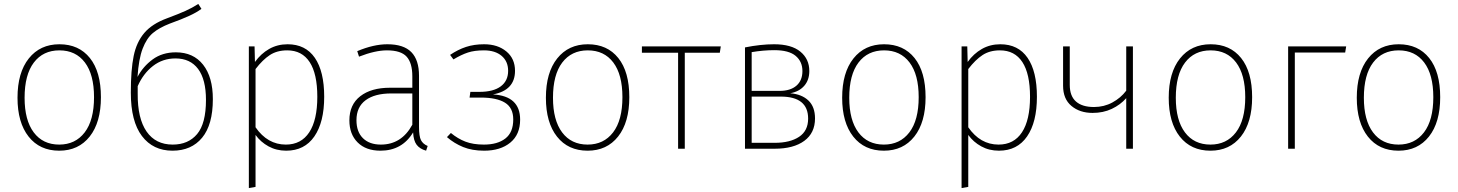

<svg xmlns="http://www.w3.org/2000/svg" viewBox="-20 -756 7410 976"><path d="M493 -262Q493 -134 436 -62Q379 10 281 10Q182 10 125.5 -61.5Q69 -133 69 -259Q69 -387 126.5 -459Q184 -531 282 -531Q381 -531 437 -461Q493 -391 493 -262ZM105 -259Q105 -145 151.5 -83Q198 -21 281 -21Q363 -21 410.5 -83Q458 -145 458 -262Q458 -377 411.5 -438.5Q365 -500 282 -500Q199 -500 152 -438Q105 -376 105 -259Z M1062 -252Q1062 -122 1007.5 -56Q953 10 857 10Q758 10 701.5 -64.5Q645 -139 645 -285Q645 -401 659.5 -471.5Q674 -542 713.5 -588.5Q753 -635 829 -663Q888 -685 922.5 -700.5Q957 -716 988 -736L1004 -711Q980 -693 942 -675.5Q904 -658 843 -636Q789 -615 757 -588Q725 -561 705 -508.5Q685 -456 679 -365Q707 -418 756 -454Q805 -490 874 -490Q963 -490 1012.5 -427Q1062 -364 1062 -252ZM1027 -248Q1027 -352 987 -405.5Q947 -459 872 -459Q807 -459 757.5 -420.5Q708 -382 680 -318V-280Q679 -154 725 -87.5Q771 -21 858 -21Q937 -21 982 -74.5Q1027 -128 1027 -248Z M1628 -264Q1628 -135 1578 -62.5Q1528 10 1435 10Q1385 10 1345 -12Q1305 -34 1279 -70V194L1245 200V-520H1274L1276 -441Q1306 -483 1348 -507Q1390 -531 1442 -531Q1533 -531 1580.5 -462Q1628 -393 1628 -264ZM1593 -264Q1593 -381 1554 -440.5Q1515 -500 1440 -500Q1388 -500 1351.5 -476Q1315 -452 1279 -405V-109Q1340 -21 1433 -21Q1511 -21 1552 -83.5Q1593 -146 1593 -264Z M2154 -14 2146 10Q2114 1 2098 -20Q2082 -41 2080 -83Q2024 10 1914 10Q1840 10 1798 -32Q1756 -74 1756 -144Q1756 -224 1811.5 -267Q1867 -310 1962 -310H2076V-368Q2076 -436 2047 -468Q2018 -500 1947 -500Q1887 -500 1805 -468L1796 -496Q1879 -531 1949 -531Q2032 -531 2071 -491Q2110 -451 2110 -371V-111Q2110 -63 2120 -43.5Q2130 -24 2154 -14ZM2076 -122V-281H1969Q1885 -281 1838.5 -246.5Q1792 -212 1792 -145Q1792 -86 1825 -53.5Q1858 -21 1916 -21Q2021 -21 2076 -122Z M2598 -396Q2598 -297 2486 -276Q2624 -268 2624 -148Q2624 -72 2574 -31Q2524 10 2441 10Q2380 10 2334.5 -8.5Q2289 -27 2252 -59L2272 -80Q2307 -51 2346 -36Q2385 -21 2440 -21Q2509 -21 2549 -52Q2589 -83 2589 -149Q2589 -208 2547 -234Q2505 -260 2424 -260H2367L2371 -289H2417Q2488 -289 2525.5 -317Q2563 -345 2563 -396Q2563 -444 2530 -472Q2497 -500 2440 -500Q2392 -500 2358.5 -489Q2325 -478 2285 -454L2268 -477Q2308 -504 2349 -517.5Q2390 -531 2441 -531Q2510 -531 2554 -494.5Q2598 -458 2598 -396Z M3179 -262Q3179 -134 3122 -62Q3065 10 2967 10Q2868 10 2811.5 -61.5Q2755 -133 2755 -259Q2755 -387 2812.5 -459Q2870 -531 2968 -531Q3067 -531 3123 -461Q3179 -391 3179 -262ZM2791 -259Q2791 -145 2837.5 -83Q2884 -21 2967 -21Q3049 -21 3096.5 -83Q3144 -145 3144 -262Q3144 -377 3097.5 -438.5Q3051 -500 2968 -500Q2885 -500 2838 -438Q2791 -376 2791 -259Z M3639 -488H3461V0H3427V-488H3243V-520H3644Z M4123 -154Q4123 -80 4068.5 -40Q4014 0 3918 0H3767V-515Q3847 -531 3915 -531Q4003 -531 4048.5 -493.5Q4094 -456 4094 -395Q4094 -349 4068 -319.5Q4042 -290 3997 -282Q4056 -277 4089.5 -245Q4123 -213 4123 -154ZM3801 -491V-294H3943Q3998 -294 4028.5 -320.5Q4059 -347 4059 -395Q4059 -443 4024.5 -472Q3990 -501 3916 -501Q3861 -501 3801 -491ZM4088 -153Q4088 -265 3949 -265H3801V-30H3918Q3996 -30 4042 -60.5Q4088 -91 4088 -153Z M4685 -262Q4685 -134 4628 -62Q4571 10 4473 10Q4374 10 4317.5 -61.5Q4261 -133 4261 -259Q4261 -387 4318.5 -459Q4376 -531 4474 -531Q4573 -531 4629 -461Q4685 -391 4685 -262ZM4297 -259Q4297 -145 4343.5 -83Q4390 -21 4473 -21Q4555 -21 4602.5 -83Q4650 -145 4650 -262Q4650 -377 4603.5 -438.5Q4557 -500 4474 -500Q4391 -500 4344 -438Q4297 -376 4297 -259Z M5251 -264Q5251 -135 5201 -62.5Q5151 10 5058 10Q5008 10 4968 -12Q4928 -34 4902 -70V194L4868 200V-520H4897L4899 -441Q4929 -483 4971 -507Q5013 -531 5065 -531Q5156 -531 5203.5 -462Q5251 -393 5251 -264ZM5216 -264Q5216 -381 5177 -440.5Q5138 -500 5063 -500Q5011 -500 4974.5 -476Q4938 -452 4902 -405V-109Q4963 -21 5056 -21Q5134 -21 5175 -83.5Q5216 -146 5216 -264Z M5739 -520V0H5705V-257Q5675 -223 5631.5 -202.5Q5588 -182 5534 -182Q5469 -182 5426.5 -217.5Q5384 -253 5384 -320V-520H5418V-324Q5418 -268 5449.5 -240Q5481 -212 5541 -212Q5592 -212 5634.5 -235Q5677 -258 5705 -295V-520Z M6345 -262Q6345 -134 6288 -62Q6231 10 6133 10Q6034 10 5977.5 -61.5Q5921 -133 5921 -259Q5921 -387 5978.5 -459Q6036 -531 6134 -531Q6233 -531 6289 -461Q6345 -391 6345 -262ZM5957 -259Q5957 -145 6003.5 -83Q6050 -21 6133 -21Q6215 -21 6262.5 -83Q6310 -145 6310 -262Q6310 -377 6263.5 -438.5Q6217 -500 6134 -500Q6051 -500 6004 -438Q5957 -376 5957 -259Z M6528 0V-520H6823L6818 -489H6562V0Z M7301 -262Q7301 -134 7244 -62Q7187 10 7089 10Q6990 10 6933.5 -61.5Q6877 -133 6877 -259Q6877 -387 6934.5 -459Q6992 -531 7090 -531Q7189 -531 7245 -461Q7301 -391 7301 -262ZM6913 -259Q6913 -145 6959.5 -83Q7006 -21 7089 -21Q7171 -21 7218.5 -83Q7266 -145 7266 -262Q7266 -377 7219.5 -438.5Q7173 -500 7090 -500Q7007 -500 6960 -438Q6913 -376 6913 -259Z"/></svg>

Font: FiraGO UltraLight
Style: Regular
Weight: 200
Designer: bBox Type
Foundry: bBox Type GmbH
Version: Version 1.001